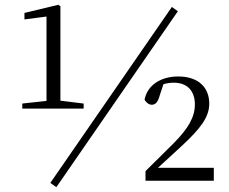

<svg xmlns="http://www.w3.org/2000/svg" viewBox="-20 -754 954 801"><path d="M215 27 722 -707 697 -725 190 9ZM587 0H872V-54H639L737 -144C818 -219 853 -266 853 -322C853 -386 811 -435 723 -435C654 -435 595 -401 583 -338C590 -326 601 -317 613 -317C628 -317 639 -327 647 -358L662 -403C677 -407 691 -409 705 -409C762 -409 793 -374 793 -318C793 -266 766 -219 706 -158L587 -40ZM174 -301H329V-322L232 -334V-728L223 -734L82 -700V-673L174 -685V-333L73 -322V-301Z"/></svg>

Font: Source Han Serif CN Light
Style: Regular
Weight: 300
Designer: Ryoko NISHIZUKA 西塚涼子 (kana & ideographs); Frank Grießhammer (Latin, Greek & Cyrillic); Wenlong ZHANG 张文龙 (bopomofo); San
Foundry: Adobe
Version: Version 2.003;hotconv 1.1.1;makeotfexe 2.6.0